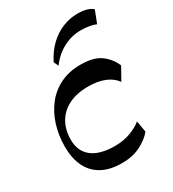

<svg xmlns="http://www.w3.org/2000/svg" viewBox="-196 -915 933 1034"><g transform="rotate(-30 271.0 -398.0)"><path d="M255.9 10.5Q181.7 10.5 132 -17.1Q82.2 -44.7 57.3 -96.4Q32.4 -148.1 32.4 -219.1Q32.4 -289.8 51.7 -351.4Q71.1 -413 108.3 -460.4Q145.5 -507.8 200.1 -534.4Q254.7 -561 325.1 -561Q407.3 -561 450.4 -529Q493.6 -497.1 513.8 -448.1L470.5 -370.5Q447.2 -403.8 404.3 -421.2Q361.3 -438.6 303.6 -438.6Q230.6 -438.6 180.4 -413.1Q130.3 -387.5 104.5 -342.1Q78.8 -296.6 78.8 -236.1Q78.8 -165.2 127.1 -126.8Q175.4 -88.5 270.5 -88.5Q322.2 -88.5 365.8 -104.7Q409.5 -120.9 436.8 -143.8L449.1 -73.7Q421.8 -39.8 372.6 -14.7Q323.4 10.5 255.9 10.5ZM221.3 -615.1 207.7 -644.3Q234.5 -697.9 272.6 -734.3Q310.6 -770.6 356 -788.9Q401.4 -807.3 449.1 -807.3Q481.8 -807.3 506.1 -800.1Q530.3 -792.9 542.2 -780.5L512.7 -704.4Q498.9 -711.3 474.3 -715.9Q449.7 -720.5 418.7 -720.5Q362.3 -720.5 310.8 -693.4Q259.2 -666.4 221.3 -615.1Z"/></g></svg>

Font: Savate ExtraLight
Style: Italic
Weight: 200
Italic angle: -11°
Designer: Max Esnée
Foundry: Plomb Type
Version: Version 2.000